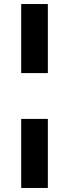

<svg xmlns="http://www.w3.org/2000/svg" viewBox="-20 -822 342 951"><path d="M217 109H85V-233H217ZM217 -460H85V-802H217Z"/></svg>

Font: Argentum Novus
Style: Bold
Weight: 700
Designer: Julieta Ulanovsky (font) & Cristiano Sobral (main changes)
Foundry: Julieta Ulanovsky (font) & Cristiano Sobral (main changes)
Version: Version 3.00;November 27, 2020;FontCreator 13.0.0.2655 64-bi